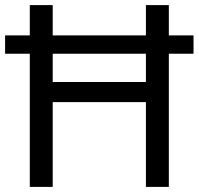

<svg xmlns="http://www.w3.org/2000/svg" viewBox="-20 -734 781 754"><path d="M97 0V-523H0V-595H97V-714H187V-595H553V-714H643V-595H740V-523H643V0H553V-333H187V0ZM187 -412H553V-523H187Z"/></svg>

Font: Noto Sans Coptic
Style: Regular
Weight: 400
Designer: Monotype Design Team, Denis Moyogo Jacquerye
Foundry: Monotype Imaging Inc.
Version: Version 2.002; ttfautohint (v1.8.4.7-5d5b)